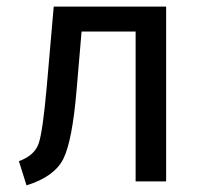

<svg xmlns="http://www.w3.org/2000/svg" viewBox="-20 -547 616 579"><path d="M142 -527H481V0H389V-452H226L211 -276Q198 -122 171 -68Q144 -14 60 12L37 -61Q84 -78 96.5 -114Q109 -150 121 -286Z"/></svg>

Font: Fira Sans
Style: Regular
Weight: 400
Designer: Carrois Corporate & Edenspiekermann AG
Foundry: Carrois Corporate GbR & Edenspiekermann AG
Version: Version 4.106;PS 004.106;hotconv 1.0.70;makeotf.lib2.5.58329